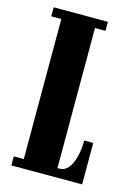

<svg xmlns="http://www.w3.org/2000/svg" viewBox="-109 -761 589 821"><g transform="rotate(15 186.0 -350.0)"><path d="M24.5 0V-40H69V-660H24.5V-700H264.5V-660H218V-40H228Q250.5 -40 266 -59.5Q281.5 -79 289.8 -111.5Q298 -144 298 -183.5H338V0Z"/></g></svg>

Font: Imbue Thin 10pt Black
Style: Regular
Weight: 900
Version: Version 1.102